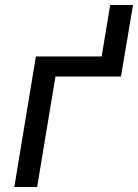

<svg xmlns="http://www.w3.org/2000/svg" viewBox="-20 -745 550 765"><path d="M37 0 123 -520H385L419 -725H510L462 -440H201L128 0Z"/></svg>

Font: Iosevka SS04 Medium
Style: Italic
Weight: 500
Italic angle: -9°
Monospace: yes
Designer: Belleve Invis
Foundry: Belleve Invis
Version: Version 19.0.0; ttfautohint (v1.8.4)